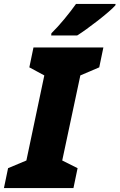

<svg xmlns="http://www.w3.org/2000/svg" viewBox="-56 -955 607 975"><path d="M205 -786 204 -775H336C385 -805 501 -894 530 -928L531 -935H330C295 -886 248 -828 205 -786ZM-36 0H317L338 -101L260 -140L352 -572L448 -613L469 -714H114L93 -613L169 -572L78 -140L-15 -101Z"/></svg>

Font: Noto Sans SemiCondensed Black
Style: Italic
Weight: 900
Width: 4
Italic angle: -12°
Designer: Monotype Design Team
Foundry: Monotype Imaging Inc.
Version: Version 2.013